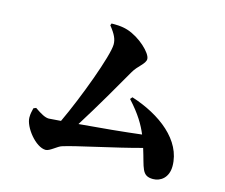

<svg xmlns="http://www.w3.org/2000/svg" viewBox="-105 -889 1209 1032"><g transform="rotate(15 500.0 -373.0)"><path d="M106 -199C102 -180 98 -169 98 -146C98 -93 171 0 227 0C250 0 285 -36 308 -42C372 -63 593 -108 731 -146C764 -43 760 2 825 2C867 2 909 -28 909 -92C909 -236 768 -342 605 -394L595 -382C657 -315 687 -262 707 -214C618 -203 474 -189 362 -180C437 -299 515 -435 566 -524C588 -563 629 -586 629 -613C629 -646 555 -716 484 -738C448 -749 418 -748 394 -748L390 -737C423 -696 434 -670 434 -642C434 -580 337 -320 267 -172L200 -167C180 -167 156 -180 120 -205Z"/></g></svg>

Font: Noto Serif SC Black
Style: Regular
Weight: 900
Designer: Ryoko NISHIZUKA 西塚涼子 (kana & ideographs); Frank Grießhammer (Latin, Greek & Cyrillic); Wenlong ZHANG 张文龙 (bopomofo); San
Foundry: Adobe
Version: Version 2.001;hotconv 1.1.0;makeotfexe 2.6.0